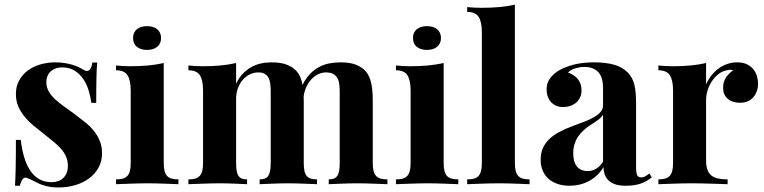

<svg xmlns="http://www.w3.org/2000/svg" viewBox="-20 -803 3332 837"><path d="M221.2 -531.2Q242.2 -531.2 260.7 -528.3Q279.3 -525.4 294.7 -520.8Q310.1 -516.1 321.8 -510.7Q333.5 -505.4 340.8 -500.5Q351.6 -493.7 358.9 -493.7Q377.4 -493.7 382.3 -530.3H403.8Q402.3 -516.1 401.6 -499.3Q400.9 -482.4 400.4 -461.4Q399.9 -440.4 399.7 -414.1Q399.4 -387.7 399.4 -354.5H378.4Q374.5 -382.3 366 -409.9Q357.4 -437.5 342.3 -459.5Q327.1 -481.4 304.7 -495.4Q282.2 -509.3 250 -509.3Q235.4 -509.3 223.1 -504.9Q210.9 -500.5 201.7 -492.4Q192.4 -484.4 187.3 -472.2Q182.1 -460 182.1 -444.8Q182.1 -422.4 192.6 -404.3Q203.1 -386.2 220.5 -370.1Q237.8 -354 260 -338.4Q282.2 -322.8 305.2 -305.7Q330.1 -287.1 352.1 -269.3Q374 -251.5 390.1 -231.2Q406.2 -210.9 415.5 -187.5Q424.8 -164.1 424.8 -134.3Q424.8 -100.1 409.7 -72.5Q394.5 -44.9 368.7 -25.6Q342.8 -6.3 308.3 3.9Q273.9 14.2 235.4 14.2Q205.1 14.2 181.9 8.3Q158.7 2.4 141.6 -6.8Q127.9 -13.7 116.9 -19Q106 -24.4 95.2 -27.8Q92.3 -28.8 90.8 -28.8Q82.5 -28.8 76.4 -19Q70.3 -9.3 66.4 6.8H45.4Q46.4 -9.3 47.1 -28.3Q47.9 -47.4 48.3 -71.3Q48.8 -95.2 49.1 -125Q49.3 -154.8 49.3 -192.9H70.8Q75.2 -152.3 85.2 -118.4Q95.2 -84.5 111.3 -60.1Q127.4 -35.6 150.6 -22.2Q173.8 -8.8 205.6 -8.8Q218.8 -8.8 231.2 -12.7Q243.7 -16.6 253.7 -25.1Q263.7 -33.7 269.8 -47.4Q275.9 -61 275.9 -80.1Q275.9 -102.1 268.1 -119.9Q260.3 -137.7 246.8 -153.3Q233.4 -168.9 214.8 -184.1Q196.3 -199.2 174.8 -216.3Q150.4 -235.4 127.7 -254.2Q105 -272.9 87.6 -293.9Q70.3 -314.9 59.8 -339.1Q49.3 -363.3 49.3 -393.6Q49.3 -426.8 63.5 -452.4Q77.6 -478 101.3 -495.6Q125 -513.2 156 -522.2Q187 -531.2 221.2 -531.2Z M621.1 -689Q648.9 -689 665.5 -675.3Q682.1 -661.6 682.1 -637.2Q682.1 -612.8 665.5 -599.1Q648.9 -585.4 621.1 -585.4Q592.8 -585.4 576.4 -599.1Q560.1 -612.8 560.1 -637.2Q560.1 -661.6 576.4 -675.3Q592.8 -689 621.1 -689ZM693.8 -92.8Q693.8 -71.8 697.3 -58.1Q700.7 -44.4 708.3 -36.1Q715.8 -27.8 728 -24.4Q740.2 -21 757.8 -21V0Q748 -0.5 733.4 -1Q718.8 -1.5 700.9 -2.2Q683.1 -2.9 663.3 -3.4Q643.6 -3.9 624 -3.9Q604.5 -3.9 584.2 -3.4Q564 -2.9 545.4 -2.2Q526.9 -1.5 511.2 -1Q495.6 -0.5 485.8 0V-21Q503.4 -21 515.4 -24.4Q527.3 -27.8 535.2 -36.1Q543 -44.4 546.4 -58.1Q549.8 -71.8 549.8 -92.8V-408.2Q549.8 -453.1 535.9 -474.9Q522 -496.6 485.8 -496.6V-517.6Q501.5 -516.1 517.1 -515.1Q532.7 -514.2 547.9 -514.2Q589.8 -514.2 626 -517.6Q662.1 -521 693.8 -528.3Z M1605 -92.8Q1605 -71.8 1608.4 -58.1Q1611.8 -44.4 1619.6 -36.1Q1627.4 -27.8 1639.4 -24.4Q1651.4 -21 1668.9 -21V0Q1659.2 -0.5 1644.3 -1Q1629.4 -1.5 1611.8 -2.2Q1594.2 -2.9 1574.7 -3.4Q1555.2 -3.9 1537.1 -3.9Q1518.6 -3.9 1500.2 -3.4Q1481.9 -2.9 1465.6 -2.2Q1449.2 -1.5 1435.5 -1Q1421.9 -0.5 1413.1 0V-21Q1426.3 -21 1435.3 -24.4Q1444.3 -27.8 1450.2 -36.1Q1456.1 -44.4 1458.5 -58.1Q1460.9 -71.8 1460.9 -92.8V-403.8Q1460.9 -422.4 1458.7 -437.7Q1456.5 -453.1 1450 -464.1Q1443.4 -475.1 1431.6 -481.2Q1419.9 -487.3 1401.4 -487.3Q1382.8 -487.3 1366.5 -479.2Q1350.1 -471.2 1337.2 -457Q1324.2 -442.9 1315.4 -423.8Q1306.6 -404.8 1303.7 -382.8L1304.2 -362.3V-92.8Q1304.2 -71.8 1307.1 -58.1Q1310.1 -44.4 1316.9 -36.1Q1323.7 -27.8 1334.7 -24.4Q1345.7 -21 1361.8 -21V0Q1353 -0.5 1338.6 -1Q1324.2 -1.5 1307.1 -2.2Q1290 -2.9 1271.7 -3.4Q1253.4 -3.9 1235.8 -3.9Q1217.3 -3.9 1199 -3.4Q1180.7 -2.9 1164.3 -2.2Q1147.9 -1.5 1134.3 -1Q1120.6 -0.5 1111.8 0V-21Q1125 -21 1134.3 -24.4Q1143.6 -27.8 1149.2 -36.1Q1154.8 -44.4 1157.5 -58.1Q1160.2 -71.8 1160.2 -92.8V-403.8Q1160.2 -422.4 1158.2 -437.7Q1156.2 -453.1 1150.4 -464.1Q1144.5 -475.1 1134 -481.2Q1123.5 -487.3 1106.4 -487.3Q1086.4 -487.3 1068.6 -478.5Q1050.8 -469.7 1037.6 -454.1Q1024.4 -438.5 1016.8 -417.5Q1009.3 -396.5 1009.3 -371.6V-92.8Q1009.3 -71.8 1011.7 -58.1Q1014.2 -44.4 1019.8 -36.1Q1025.4 -27.8 1034.7 -24.4Q1043.9 -21 1057.1 -21V0Q1048.8 -0.5 1035.9 -1Q1022.9 -1.5 1007.1 -2.2Q991.2 -2.9 973.9 -3.4Q956.5 -3.9 939 -3.9Q919.9 -3.9 899.7 -3.4Q879.4 -2.9 860.8 -2.2Q842.3 -1.5 826.7 -1Q811 -0.5 801.3 0V-21Q818.8 -21 830.8 -24.4Q842.8 -27.8 850.6 -36.1Q858.4 -44.4 861.8 -58.1Q865.2 -71.8 865.2 -92.8V-408.2Q865.2 -453.1 851.3 -474.9Q837.4 -496.6 801.3 -496.6V-517.6Q816.9 -516.1 832.5 -515.1Q848.1 -514.2 863.3 -514.2Q905.3 -514.2 941.4 -517.6Q977.5 -521 1009.3 -528.3V-438Q1021 -462.9 1037.4 -480.5Q1053.7 -498 1073.7 -509.5Q1093.8 -521 1116.5 -526.1Q1139.2 -531.2 1164.1 -531.2Q1205.6 -531.2 1231.7 -520.5Q1257.8 -509.8 1273.4 -492.2Q1292.5 -470.2 1298.8 -432.6Q1312.5 -460.9 1330.8 -480Q1349.1 -499 1370.4 -510.5Q1391.6 -522 1415.5 -526.6Q1439.5 -531.2 1464.8 -531.2Q1506.8 -531.2 1532.7 -520.5Q1558.6 -509.8 1574.2 -492.2Q1590.8 -473.1 1597.9 -442.4Q1605 -411.6 1605 -362.3Z M1841.3 -689Q1869.1 -689 1885.7 -675.3Q1902.3 -661.6 1902.3 -637.2Q1902.3 -612.8 1885.7 -599.1Q1869.1 -585.4 1841.3 -585.4Q1813 -585.4 1796.6 -599.1Q1780.3 -612.8 1780.3 -637.2Q1780.3 -661.6 1796.6 -675.3Q1813 -689 1841.3 -689ZM1914.1 -92.8Q1914.1 -71.8 1917.5 -58.1Q1920.9 -44.4 1928.5 -36.1Q1936 -27.8 1948.2 -24.4Q1960.4 -21 1978 -21V0Q1968.3 -0.5 1953.6 -1Q1939 -1.5 1921.1 -2.2Q1903.3 -2.9 1883.5 -3.4Q1863.8 -3.9 1844.2 -3.9Q1824.7 -3.9 1804.4 -3.4Q1784.2 -2.9 1765.6 -2.2Q1747.1 -1.5 1731.4 -1Q1715.8 -0.5 1706.1 0V-21Q1723.6 -21 1735.6 -24.4Q1747.6 -27.8 1755.4 -36.1Q1763.2 -44.4 1766.6 -58.1Q1770 -71.8 1770 -92.8V-408.2Q1770 -453.1 1756.1 -474.9Q1742.2 -496.6 1706.1 -496.6V-517.6Q1721.7 -516.1 1737.3 -515.1Q1752.9 -514.2 1768.1 -514.2Q1810.1 -514.2 1846.2 -517.6Q1882.3 -521 1914.1 -528.3Z M2224.6 -92.8Q2224.6 -71.8 2228 -58.1Q2231.4 -44.4 2239.3 -36.1Q2247.1 -27.8 2259 -24.4Q2271 -21 2288.6 -21V0Q2278.8 -0.5 2264.2 -1Q2249.5 -1.5 2231.7 -2.2Q2213.9 -2.9 2194.3 -3.4Q2174.8 -3.9 2155.3 -3.9Q2135.7 -3.9 2115.5 -3.4Q2095.2 -2.9 2076.4 -2.2Q2057.6 -1.5 2042.2 -1Q2026.9 -0.5 2016.6 0V-21Q2034.2 -21 2046.4 -24.4Q2058.6 -27.8 2066.2 -36.1Q2073.7 -44.4 2077.1 -58.1Q2080.6 -71.8 2080.6 -92.8V-662.6Q2080.6 -707.5 2066.7 -729.2Q2052.7 -751 2016.6 -751V-772Q2047.9 -769 2078.6 -769Q2120.6 -769 2157 -772.2Q2193.4 -775.4 2224.6 -782.7Z M2570.8 -531.2Q2619.6 -531.2 2656.2 -521.2Q2692.9 -511.2 2717.3 -486.3Q2728 -475.1 2735.1 -461.4Q2742.2 -447.8 2746.1 -430.9Q2750 -414.1 2751.5 -393.3Q2752.9 -372.6 2752.9 -346.2V-74.2Q2752.9 -49.8 2757.6 -39.8Q2762.2 -29.8 2774.4 -29.8Q2785.2 -29.8 2793.9 -34.9Q2802.7 -40 2811 -46.9L2821.3 -29.8Q2798.3 -11.2 2771.7 -2.2Q2745.1 6.8 2707 6.8Q2679.7 6.8 2661.1 0.2Q2642.6 -6.3 2631.6 -17.6Q2620.6 -28.8 2615.7 -43.5Q2610.8 -58.1 2610.8 -74.2Q2598.1 -53.2 2581.3 -37.8Q2564.5 -22.5 2545.4 -12.7Q2526.4 -2.9 2505.4 2Q2484.4 6.8 2463.4 6.8Q2435.5 6.8 2412.1 -0.7Q2388.7 -8.3 2372.1 -22.7Q2355.5 -37.1 2346.2 -58.3Q2336.9 -79.6 2336.9 -106.9Q2336.9 -133.8 2345.9 -155.5Q2355 -177.2 2372.6 -194.8Q2390.1 -212.4 2416.5 -226.8Q2442.9 -241.2 2477.5 -253.9Q2505.4 -264.2 2529.3 -273.4Q2553.2 -282.7 2570.8 -293Q2588.4 -303.2 2598.6 -315.4Q2608.9 -327.6 2608.9 -343.8V-421.9Q2608.9 -441.4 2604.5 -457.8Q2600.1 -474.1 2590.3 -486.1Q2580.6 -498 2564.9 -504.6Q2549.3 -511.2 2527.3 -511.2Q2509.3 -511.2 2489.5 -505.6Q2469.7 -500 2456.1 -486.8Q2482.9 -477.5 2499 -458.3Q2515.1 -439 2515.1 -408.2Q2515.1 -392.6 2509.3 -379.4Q2503.4 -366.2 2492.9 -356.7Q2482.4 -347.2 2467.3 -341.8Q2452.1 -336.4 2433.6 -336.4Q2417.5 -336.4 2404.3 -342.3Q2391.1 -348.1 2381.8 -358.4Q2372.6 -368.7 2367.7 -382.8Q2362.8 -397 2362.8 -413.6Q2362.8 -441.4 2378.4 -462.2Q2394 -482.9 2418.9 -497.1Q2445.8 -512.2 2482.9 -521.7Q2520 -531.2 2570.8 -531.2ZM2608.9 -302.7Q2602.1 -291.5 2587.2 -280.3Q2572.3 -269 2546.9 -253.4Q2533.7 -243.7 2521.5 -232.4Q2509.3 -221.2 2499.8 -207Q2490.2 -192.9 2484.6 -175Q2479 -157.2 2479 -134.8Q2479 -114.3 2483.6 -99.4Q2488.3 -84.5 2496.8 -75.2Q2505.4 -65.9 2516.8 -61.5Q2528.3 -57.1 2541.5 -57.1Q2560.1 -57.1 2576.7 -66.2Q2593.3 -75.2 2608.9 -97.7Z M3193.4 -531.2Q3217.8 -531.2 3235.1 -523.2Q3252.4 -515.1 3263.4 -502Q3274.4 -488.8 3279.5 -472.2Q3284.7 -455.6 3284.7 -439Q3284.7 -420.4 3279.1 -405Q3273.4 -389.6 3263.4 -378.4Q3253.4 -367.2 3239 -361.1Q3224.6 -355 3207 -355Q3171.9 -355 3152.1 -372.6Q3132.3 -390.1 3132.3 -419.4Q3132.3 -447.3 3145 -465.6Q3157.7 -483.9 3176.3 -496.6Q3169.9 -499 3163.1 -499Q3157.2 -499 3148.9 -496.6Q3128.9 -493.2 3112.3 -480.2Q3095.7 -467.3 3083.5 -449Q3071.3 -430.7 3064.7 -409.2Q3058.1 -387.7 3058.1 -367.7V-103Q3058.1 -78.6 3064 -63Q3069.8 -47.4 3081.5 -37.8Q3093.3 -28.3 3110.8 -24.7Q3128.4 -21 3151.9 -21V0Q3140.1 -0.5 3122.8 -1Q3105.5 -1.5 3084.5 -2.2Q3063.5 -2.9 3040 -3.4Q3016.6 -3.9 2993.2 -3.9Q2972.7 -3.9 2951.7 -3.4Q2930.7 -2.9 2911.4 -2.2Q2892.1 -1.5 2876.2 -1Q2860.4 -0.5 2850.1 0V-21Q2867.7 -21 2879.6 -24.4Q2891.6 -27.8 2899.4 -36.1Q2907.2 -44.4 2910.6 -58.1Q2914.1 -71.8 2914.1 -92.8V-408.2Q2914.1 -453.1 2900.1 -474.9Q2886.2 -496.6 2850.1 -496.6V-517.6Q2865.7 -516.1 2881.3 -515.1Q2897 -514.2 2912.1 -514.2Q2954.1 -514.2 2990.2 -517.6Q3026.4 -521 3058.1 -528.3V-435.1Q3066.9 -455.1 3080.3 -472.7Q3093.8 -490.2 3111.1 -503.2Q3128.4 -516.1 3149.2 -523.7Q3169.9 -531.2 3193.4 -531.2Z"/></svg>

Font: SVN-Playfair Display
Style: Bold
Weight: 700
Designer: Claus Eggers Sørensen
Foundry: Claus Eggers Sørensen
Version: Version 1.004;PS 001.004;hotconv 1.0.70;makeotf.lib2.5.58329